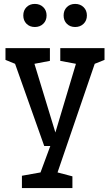

<svg xmlns="http://www.w3.org/2000/svg" viewBox="-20 -746 563 981"><path d="M57 -420 8 -440V-500H235V-435L156 -420L263 -69L368 -420L288 -435V-500H514V-440L464 -420L274 135L350 155V215H92V152L187 135L237 0H206ZM158 -608Q132 -608 115.5 -624.5Q99 -641 99 -667Q99 -693 115.5 -709.5Q132 -726 158 -726Q184 -726 201 -709.5Q218 -693 218 -667Q218 -641 201 -624.5Q184 -608 158 -608ZM364 -608Q338 -608 321.5 -624.5Q305 -641 305 -667Q305 -693 321.5 -709.5Q338 -726 364 -726Q390 -726 407 -709.5Q424 -693 424 -667Q424 -641 407 -624.5Q390 -608 364 -608Z"/></svg>

Font: Hermeneus One
Style: Regular
Weight: 400
Designer: Rodrigo Fuenzalida, Pablo Impallari
Foundry: Pablo Impallari, Rodrigo Fuenzalida
Version: Version 1.002; ttfautohint (v0.93) -l 8 -r 50 -G 200 -x 14 -